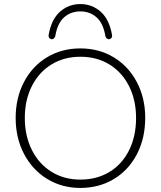

<svg xmlns="http://www.w3.org/2000/svg" viewBox="-20 -916 791 944"><path d="M57 -336Q57 -434 97.5 -512Q138 -590 210.5 -634Q283 -678 375 -678Q467 -678 539.5 -634Q612 -590 653 -512Q694 -434 694 -337Q694 -236 653 -157.5Q612 -79 539.5 -35.5Q467 8 375 8Q284 8 211.5 -36.5Q139 -81 98 -159.5Q57 -238 57 -336ZM649 -336Q649 -424 614.5 -492.5Q580 -561 518 -599Q456 -637 375 -637Q295 -637 233 -599Q171 -561 136.5 -492.5Q102 -424 102 -336Q102 -248 136.5 -179Q171 -110 233 -71.5Q295 -33 375 -33Q456 -33 518 -70.5Q580 -108 614.5 -177Q649 -246 649 -336ZM219 -743Q232 -820 274.5 -858Q317 -896 375 -896Q433 -896 475.5 -858Q518 -820 531 -743Q532 -734 527 -728.5Q522 -723 515 -723Q511 -723 506.5 -726Q502 -729 500 -734Q498 -736 498 -740Q487 -803 454 -831.5Q421 -860 375 -860Q329 -860 296 -831.5Q263 -803 252 -740Q252 -736 250 -734Q248 -729 243.5 -726Q239 -723 235 -723Q228 -723 223 -728.5Q218 -734 219 -743Z"/></svg>

Font: SN Pro Thin
Style: Regular
Weight: 200
Designer: Tobias Whetton
Foundry: Supernotes
Version: Version 1.003;Glyphs 3.3 (3324)